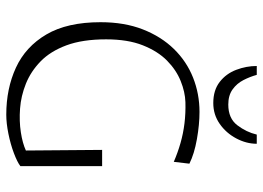

<svg xmlns="http://www.w3.org/2000/svg" viewBox="-136 -712 858 627"><g transform="rotate(90 293.5 -399.0)"><path d="M355 10Q270 10 201.5 -21.5Q133 -53 93 -121Q53 -189 53 -298Q53 -376 76.5 -436Q100 -496 140.5 -537.5Q181 -579 234 -600Q287 -621 346 -621Q387 -621 435 -612.5Q483 -604 515 -588L509 -537Q479 -550 447.5 -559Q416 -568 383 -572Q350 -576 314 -575Q281 -574 245 -559.5Q209 -545 178.5 -515Q148 -485 128.5 -436Q109 -387 109 -316Q109 -239 128.5 -186.5Q148 -134 181 -102Q214 -70 254 -54Q294 -38 335 -35Q376 -32 412 -37.5Q448 -43 472 -54L470 -303H523V-36Q510 -26 481 -15Q452 -4 417.5 3Q383 10 355 10ZM196 -808H225Q231 -786 242 -764.5Q253 -743 272.5 -729Q292 -715 322 -715Q367 -715 389.5 -744.5Q412 -774 420 -808H450Q450 -774 432.5 -741Q415 -708 385 -687Q355 -666 317 -666Q275 -666 248 -687Q221 -708 208.5 -741Q196 -774 196 -808Z"/></g></svg>

Font: Ancizar Sans Thin
Style: Regular
Weight: 100
Designer: Cesar Puertas, Viviana Monsalve, Julian Moncada, Julian Prieto, Jose Castro, Mariel Hernandez, Felipe Aragon, Sara Alarc
Version: Version 8.100